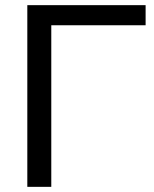

<svg xmlns="http://www.w3.org/2000/svg" viewBox="-20 -725 599 745"><path d="M86 0V-705H545V-627H179V0Z"/></svg>

Font: Mulish Medium
Style: Regular
Weight: 500
Designer: Vernon Adams
Foundry: Vernon Adams
Version: Version 3.603; ttfautohint (v1.8.3)